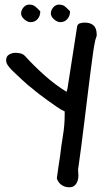

<svg xmlns="http://www.w3.org/2000/svg" viewBox="-20 -750 454 813"><path d="M220.7 5.9Q221.7 1 223.1 -12.7Q224.6 -26.4 227.1 -41.5Q229.5 -56.6 231.4 -69.8Q233.4 -83 234.4 -88.9Q239.3 -132.8 246.6 -176.3Q253.9 -219.7 253.9 -263.7V-278.3L238.3 -286.1Q234.4 -288.1 218.8 -298.8Q203.1 -309.6 184.1 -323.2Q165 -336.9 146.5 -351.1Q127.9 -365.2 118.2 -374Q112.3 -377.9 99.1 -389.2Q85.9 -400.4 71.8 -413.6Q57.6 -426.8 44.9 -439Q32.2 -451.2 27.3 -456.1Q19.5 -463.9 12.7 -474.1Q5.9 -484.4 5.9 -495.1Q5.9 -511.7 18.6 -519Q31.2 -526.4 45.9 -526.4Q55.7 -526.4 66.4 -523.9Q77.1 -521.5 85 -513.7Q122.1 -472.7 168 -431.6Q213.9 -390.6 261.7 -361.3L265.6 -374L306.6 -637.7Q308.6 -648.4 318.8 -651.4Q329.1 -654.3 337.9 -654.3Q363.3 -654.3 376.5 -642.1Q389.6 -629.9 389.6 -601.6V-599.6Q389.6 -598.6 388.2 -594.7Q386.7 -590.8 385.3 -585.9Q383.8 -581.1 382.8 -576.7Q381.8 -572.3 381.8 -571.3Q378.9 -559.6 374 -525.9Q369.1 -492.2 363.3 -445.8Q357.4 -399.4 350.6 -343.8Q343.8 -288.1 336.9 -231.9Q330.1 -175.8 323.2 -123.5Q316.4 -71.3 310.5 -31.2Q311.5 -21.5 312 -8.8Q312.5 3.9 308.6 15.6Q304.7 27.3 296.4 35.2Q288.1 43 273.4 43Q254.9 43 240.7 33.2Q226.6 23.4 220.7 5.9ZM69.3 -693.4Q69.3 -707 79.6 -718.8Q89.8 -730.5 103.5 -730.5Q120.1 -730.5 130.4 -721.7Q140.6 -712.9 150.4 -702.1V-699.2Q150.4 -682.6 139.2 -669.4Q127.9 -656.2 109.4 -656.2Q96.7 -656.2 83 -668Q69.3 -679.7 69.3 -693.4ZM195.3 -693.4Q195.3 -707 205.6 -718.8Q215.8 -730.5 229.5 -730.5Q246.1 -730.5 256.3 -721.7Q266.6 -712.9 276.4 -702.1V-699.2Q276.4 -682.6 265.1 -669.4Q253.9 -656.2 235.4 -656.2Q222.7 -656.2 209 -668Q195.3 -679.7 195.3 -693.4Z"/></svg>

Font: Covered By Your Grace
Style: Regular
Weight: 400
Designer: Kimberly Geswein
Foundry: Kimberly Geswein
Version: Version 1.0